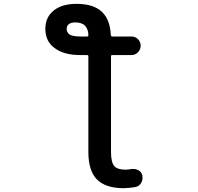

<svg xmlns="http://www.w3.org/2000/svg" viewBox="-20 -784 1040 1011"><path d="M631.8 207Q537.1 207 491.2 161.6Q445.3 116.2 445.3 15.6V-487.3Q445.3 -494.1 438.5 -494.1H402.3Q316.4 -494.1 268.6 -530.3Q218.8 -565.4 218.8 -631.8Q218.8 -693.4 262.7 -728.5Q305.7 -763.7 382.8 -763.7Q473.6 -763.7 517.6 -720.7Q559.6 -680.7 563.5 -599.6Q564.5 -591.8 571.3 -591.8H671.9Q692.4 -591.8 706.5 -577.6Q720.7 -563.5 720.7 -543.5Q720.7 -523.4 706.5 -508.8Q692.4 -494.1 671.9 -494.1H571.3Q564.5 -494.1 564.5 -487.3V15.6Q564.5 69.3 581.1 89.8Q597.7 109.4 641.6 109.4Q654.3 109.4 668.9 106.4Q675.8 105.5 681.6 105.5Q694.3 105.5 707 111.3Q724.6 120.1 729.5 139.6Q730.5 146.5 730.5 152.3Q730.5 166 723.6 178.7Q712.9 197.3 691.4 201.2Q662.1 206.1 631.8 207ZM376 -666Q353.5 -666 341.8 -656.2Q331.1 -647.5 331.1 -631.8Q331.1 -625 332.5 -620.6Q334 -616.2 339.8 -608.4Q345.7 -600.6 361.3 -596.2Q377 -591.8 402.3 -591.8H438.5Q445.3 -591.8 445.3 -597.7Q445.3 -628.9 428.7 -647.5Q412.1 -666 376 -666Z"/></svg>

Font: Rounded Mgen+ 1m medium
Style: Regular
Weight: 500
Designer: [Source Han Sans]
Ryoko NISHIZUKA  (kana & ideographs); Paul D. Hunt (Latin, Greek & Cyrillic); Wenlong ZHANG  (bopomofo
Version: Version 1.059.20150602